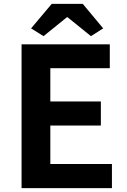

<svg xmlns="http://www.w3.org/2000/svg" viewBox="-20 -968 655 988"><path d="M91 0H556V-124H239V-322H499V-446H239V-617H545V-740H91ZM140 -822 204 -782 324 -879H328L448 -782L511 -822L406 -948H246Z"/></svg>

Font: Noto Sans T Chinese Bold
Style: Bold
Weight: 700
Designer: Ryoko NISHIZUKA (kana & ideographs); Paul D. Hunt (Latin, Greek & Cyrillic); Wenlong ZHANG (bopomofo); Sandoll Communica
Foundry: Adobe Systems Incorporated
Version: Version 1.000;PS 1;hotconv 1.0.78;makeotf.lib2.5.61930